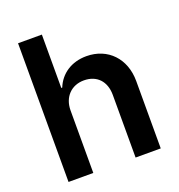

<svg xmlns="http://www.w3.org/2000/svg" viewBox="-131 -837 881 947"><g transform="rotate(-20 309.0 -364.0)"><path d="M198 -328C198 -398 244 -445 310 -445C378 -445 420 -400 420 -329V0H552V-354C552 -471 475 -553 362 -553C284 -553 224 -513 198 -448H193V-728H68V0H198Z"/></g></svg>

Font: Wafeq Semi Bold
Style: Regular
Weight: 600
Designer: Rasmus Andersson & Azza Alameddine
Foundry: Google & TypeTogether
Version: Version 3.000;January 28, 2025;FontCreator 15.0.0.3014 64-bi